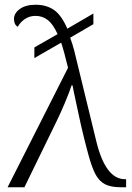

<svg xmlns="http://www.w3.org/2000/svg" viewBox="-20 -790 555 810"><path d="M267 -504Q250 -575 238 -610L125 -545V-590L223 -646Q204 -688 181.5 -705.5Q159 -723 130 -723Q105 -723 85.5 -710Q66 -697 55 -677Q39 -686 39 -710Q39 -734 63.5 -752Q88 -770 131 -770Q175 -770 207 -748.5Q239 -727 264 -669L374 -733V-688L276 -631Q287 -601 293 -577L387 -191Q426 -34 507 -34H512V0H491Q448 0 423.5 -12.5Q399 -25 383.5 -53.5Q368 -82 353 -137Q329 -225 311.5 -308.5Q294 -392 291 -404L286 -430H282Q273 -402 253.5 -355.5Q234 -309 217 -275L83 0H12Z"/></svg>

Font: Noto Serif Light
Style: Regular
Weight: 300
Designer: Monotype Design Team
Foundry: Monotype Imaging Inc.
Version: Version 1.001